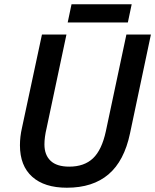

<svg xmlns="http://www.w3.org/2000/svg" viewBox="-20 -877 733 907"><path d="M692.9 -713.9 594.2 -247.1Q566.9 -116.7 492.7 -53.5Q418.5 9.8 295.9 9.8Q189.9 9.8 132.1 -42Q74.2 -93.8 74.2 -190.9Q74.2 -231.4 84 -273.9L178.2 -713.9H293.9L200.2 -272Q189.9 -229 189.9 -194.8Q189.9 -145 219 -117.4Q248 -89.8 307.1 -89.8Q377.9 -89.8 419.4 -129.2Q460.9 -168.5 480 -256.8L577.1 -713.9ZM317.9 -856.9H602.1L584 -771H299.8Z"/></svg>

Font: Open Sans Semibold
Style: Italic
Weight: 600
Italic angle: -12°
Foundry: Ascender Corporation
Version: Version 1.10